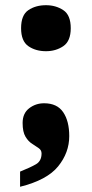

<svg xmlns="http://www.w3.org/2000/svg" viewBox="-20 -568 357 742"><path d="M157.7 -370.1Q117.7 -370.1 89.6 -389.6Q61.5 -409.2 61.5 -459Q61.5 -509.8 89.6 -528.8Q117.7 -547.9 157.7 -547.9Q195.8 -547.9 224.6 -528.8Q253.4 -509.8 253.4 -459Q253.4 -409.2 224.6 -389.6Q195.8 -370.1 157.7 -370.1ZM57.6 153.8V95.2Q97.7 79.1 119.1 66.7Q140.6 54.2 140.6 24.9Q140.6 12.2 129.6 4.6Q118.7 -2.9 104.5 -12.2Q89.8 -21 78.6 -39.6Q67.4 -58.1 67.4 -92.8Q67.4 -129.9 92.5 -149.4Q117.7 -168.9 150.4 -168.9Q200.7 -168.9 224.1 -134.5Q247.6 -100.1 247.6 -42Q247.6 22 204.6 75Q161.6 127.9 57.6 153.8Z"/></svg>

Font: Koh Santepheap Black
Style: Regular
Weight: 900
Designer: Danh Hong
Version: Version 2.002; ttfautohint (v1.8.3)